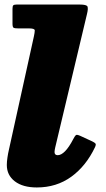

<svg xmlns="http://www.w3.org/2000/svg" viewBox="-20 -800 465 845"><path d="M363 -739Q368.5 -761.5 365.2 -770.8Q362 -780 331 -780H53Q41.5 -780 38.2 -776.2Q35 -772.5 35 -760.5V-696Q35 -680.5 40 -677.8Q45 -675 60.5 -675H108Q133 -675 133 -666Q133 -657 129 -639L19 -140Q15.5 -125.5 12.8 -107Q10 -88.5 10 -74Q10 -29 45.2 -2Q80.5 25 142 25Q228.5 25 293.5 -22Q358.5 -69 398 -152Q403.5 -164 400.2 -168.2Q397 -172.5 385.5 -178L333.5 -202Q318 -209 313.8 -205.2Q309.5 -201.5 302.5 -188Q283.5 -151.5 266.2 -134.2Q249 -117 234 -117Q220 -117 220 -131Q220 -135 221 -140.8Q222 -146.5 223 -151Z"/></svg>

Font: Besley Black
Style: Italic
Weight: 900
Italic angle: -13°
Designer: Owen Earl
Foundry: indestructible type*
Version: Version 2.001